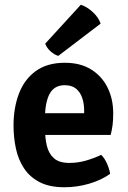

<svg xmlns="http://www.w3.org/2000/svg" viewBox="-20 -775 538 809"><path d="M120 -206.5V-298H334.5V-310.5Q334.5 -339 326.2 -363Q318 -387 300.2 -401.5Q282.5 -416 252.5 -416Q209 -416 189.2 -379.8Q169.5 -343.5 169.5 -275V-235.5Q169.5 -195 177.2 -161.5Q185 -128 207.2 -108.2Q229.5 -88.5 272 -88.5Q308 -88.5 341.8 -98.2Q375.5 -108 406.5 -122.5Q421.5 -107.5 431.2 -85Q441 -62.5 444 -42.5Q407 -16 355.8 -1Q304.5 14 251.5 14Q188.5 14 147 -7.5Q105.5 -29 81.2 -65.8Q57 -102.5 47 -149.2Q37 -196 37 -246Q37 -321 60 -381Q83 -441 131 -475.8Q179 -510.5 253.5 -510.5Q319 -510.5 364.2 -482.2Q409.5 -454 433.2 -406Q457 -358 457 -298Q457 -269 454.5 -249.2Q452 -229.5 446.5 -206.5ZM320.5 -755Q346 -747 370.8 -724.2Q395.5 -701.5 404 -675.5L225.5 -539.5Q209 -544.5 193.2 -558.5Q177.5 -572.5 170.5 -591Z"/></svg>

Font: Signika SemiBold
Style: Regular
Weight: 600
Designer: Anna Giedry
Foundry: Anna Giedry
Version: Version 2.001